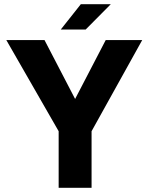

<svg xmlns="http://www.w3.org/2000/svg" viewBox="-20 -890 704 910"><path d="M414 -268V0H258V-268L10 -700H191L336 -421L481 -700H654ZM268 -750 363 -870H505L386 -750Z"/></svg>

Font: Fivo Sans
Style: Regular
Weight: 700
Designer: Alexander Slobzheninov
Foundry: Alexander Slobzheninov
Version: 1.0